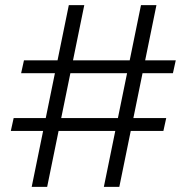

<svg xmlns="http://www.w3.org/2000/svg" viewBox="-20 -725 724 745"><path d="M443 0H383L527 -705H587ZM62 -441 73 -491H662L651 -441ZM163 0H103L247 -705H307ZM22 -217 33 -267H625L614 -217Z"/></svg>

Font: TikTok Sans 24pt Light
Style: Regular
Weight: 300
Version: Version 4.000